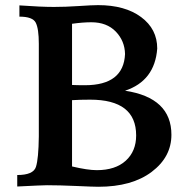

<svg xmlns="http://www.w3.org/2000/svg" viewBox="-20 -713 730 734"><path d="M356 1Q336.9 1 271.5 -2Q206.1 -4.9 159.7 -4.9Q142.6 -4.9 45.9 0V-43.9Q107.4 -43.9 117.4 -75Q127.4 -106 128.4 -191.4V-545.4Q128.4 -603 116.7 -626.2Q105 -649.4 54.2 -649.4V-692.4Q136.7 -686.5 186 -686.5Q229.5 -686.5 280.8 -689.9Q332 -693.4 355 -693.4Q458 -693.4 519.5 -647.7Q581.1 -602.1 581.1 -527.3Q571.8 -403.8 458 -366.2Q635.3 -339.4 635.3 -197.8Q635.3 -112.8 559.8 -55.9Q484.4 1 356 1ZM350.1 -62.5Q420.9 -62.5 460.7 -98.6Q500.5 -134.8 500.5 -195.3Q500.5 -332 324.7 -332Q285.6 -332 255.4 -330.1V-76.7Q314.9 -62.5 350.1 -62.5ZM304.7 -387.2Q452.6 -387.2 458 -506.3Q457 -556.6 422.6 -592.3Q388.2 -627.9 329.1 -627.9Q296.9 -627.9 255.4 -622.1V-388.2Q272.5 -387.2 304.7 -387.2Z"/></svg>

Font: Kelvinch
Style: Bold
Weight: 700
Designer: Paul James Miller
Foundry: High-Logic / Made with FontCreator
Version: Version 3.501;March 28, 2021;FontCreator 13.0.0.2683 64-bit